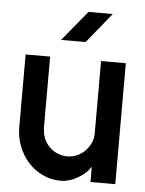

<svg xmlns="http://www.w3.org/2000/svg" viewBox="-48 -668 536 710"><g transform="rotate(5 219.5 -312.5)"><path d="M314 -2V-59Q298 -33 266 -15Q234 3 204 3Q168 3 137 -11.5Q106 -26 83 -51.5Q60 -77 47 -110.5Q34 -144 34 -182V-451H125V-182H126Q126 -164 133 -147Q140 -130 153 -117Q166 -104 183 -96.5Q200 -89 220 -89Q238 -89 255 -96Q272 -103 285 -116Q298 -129 306 -145.5Q314 -162 314 -182V-451H406V-2ZM342 -628 251 -516H160L252 -628Z"/></g></svg>

Font: Fundamental  Brigade
Style: Regular
Weight: 400
Designer: Peter Wiegel, original typeface by Arno Drescher 1935
Foundry: Peter Wiegel
Version: Version 0.000 2012 initial release